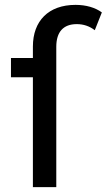

<svg xmlns="http://www.w3.org/2000/svg" viewBox="-20 -768 438 788"><path d="M25 -451H115V0H211V-576C211 -637 240 -669 295 -669C322 -669 347 -661 369 -644L398 -717C371 -737 333 -748 290 -748C179 -748 115 -682 115 -577V-530H25Z"/></svg>

Font: Malon Grotesk Med
Style: Regular
Weight: 500
Designer: Julieta Ulanovsky
Foundry: Julieta Ulanovsky
Version: Version 7.200